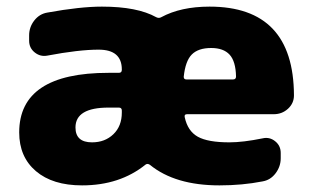

<svg xmlns="http://www.w3.org/2000/svg" viewBox="-20 -550 941 580"><path d="M684 -310Q693 -310 693 -319Q692 -365 673.5 -385Q655 -405 618 -405Q579 -405 559.5 -385.5Q540 -366 535 -318Q535 -310 543 -310ZM348 -210V-216Q348 -225 339 -225H308Q208 -225 208 -165Q208 -120 258 -120Q297 -120 322.5 -144.5Q348 -169 348 -210ZM613 -530Q867 -530 868 -262Q868 -238 850 -221.5Q832 -205 807 -205H545Q536 -205 538 -196Q547 -154 577.5 -137Q608 -120 673 -120Q714 -120 773 -132Q794 -137 811 -123.5Q828 -110 828 -88V-72Q828 -47 812.5 -26.5Q797 -6 773 -2Q712 10 643 10Q509 10 433 -52Q426 -57 420 -53Q342 10 228 10Q139 10 88.5 -33Q38 -76 38 -150Q38 -330 308 -330H339Q348 -330 348 -339V-340Q348 -400 278 -400Q218 -400 123 -382Q102 -378 85 -391.5Q68 -405 68 -427V-443Q68 -468 83.5 -488Q99 -508 123 -512Q222 -530 288 -530Q395 -530 452 -498Q460 -494 467 -498Q526 -530 613 -530Z"/></svg>

Font: Rounded Mplus 1c Black
Style: Regular
Weight: 900
Version: Version 1.059.20150529